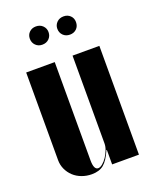

<svg xmlns="http://www.w3.org/2000/svg" viewBox="-129 -738 652 821"><g transform="rotate(-20 196.5 -328.0)"><path d="M239 -66Q221 -24 200.5 -7Q180 10 146 10Q122 10 100.5 2Q79 -6 63.5 -20.5Q48 -35 39 -54.5Q30 -74 30 -96V-495H160V-48Q160 -5 180 -5Q189 -5 200 -14Q211 -23 220 -36.5Q229 -50 235 -65.5Q241 -81 241 -95V-495H363V0H241V-66ZM94 -625Q94 -643 106 -654.5Q118 -666 136 -666Q155 -666 167 -654Q179 -642 179 -625Q179 -607 167 -595Q155 -583 136 -583Q118 -583 106 -595Q94 -607 94 -625ZM219 -625Q219 -642 231 -654Q243 -666 262 -666Q280 -666 292 -654.5Q304 -643 304 -625Q304 -606 292 -594.5Q280 -583 262 -583Q243 -583 231 -595Q219 -607 219 -625Z"/></g></svg>

Font: Moniqa Black Display
Style: Regular
Weight: 900
Designer: Rajesh Rajput
Foundry: Rajesh Rajput
Version: Version 1.000